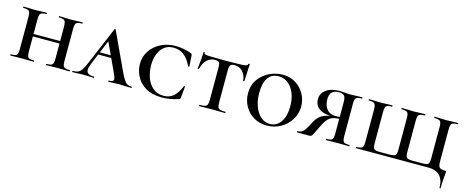

<svg xmlns="http://www.w3.org/2000/svg" viewBox="-37 -1055 4287 1771"><g transform="rotate(15 2106.0 -170.0)"><path d="M374 -456Q371 -456 371 -462Q371 -468 374 -468L420 -467Q460 -465 485 -465Q509 -465 549 -467L596 -468Q599 -468 599 -462Q599 -456 596 -456Q566 -456 552 -450.5Q538 -445 532.5 -431Q527 -417 527 -387V-81Q527 -51 532 -36.5Q537 -22 551.5 -17Q566 -12 596 -12Q599 -12 599 -6Q599 0 596 0Q566 0 549 -1L485 -2L421 -1Q404 0 374 0Q371 0 371 -6Q371 -12 374 -12Q404 -12 417.5 -17Q431 -22 436 -36.5Q441 -51 441 -81V-385Q441 -415 436 -429.5Q431 -444 417 -450Q403 -456 374 -456ZM141 -248H480V-224H141ZM33 -456Q31 -456 31 -462Q31 -468 33 -468L81 -467Q121 -465 143 -465Q169 -465 209 -467L255 -468Q257 -468 257 -462Q257 -456 255 -456Q226 -456 211.5 -450Q197 -444 192 -429.5Q187 -415 187 -385V-81Q187 -51 192 -36.5Q197 -22 211 -17Q225 -12 255 -12Q257 -12 257 -6Q257 0 255 0Q225 0 208 -1L143 -2L81 -1Q63 0 32 0Q30 0 30 -6Q30 -12 32 -12Q62 -12 76.5 -17Q91 -22 96 -36.5Q101 -51 101 -81V-387Q101 -417 96 -431Q91 -445 76.5 -450.5Q62 -456 33 -456Z M812 -242H995L1002 -219H797ZM1186 0Q1166 0 1124 -2Q1082 -4 1064 -4Q1047 -4 1015 -2Q983 0 969 0Q965 0 965 -6Q965 -12 969 -12Q993 -12 1003.5 -18Q1014 -24 1014 -37Q1014 -51 999 -84L864 -376L901 -434L772 -123Q755 -81 755 -59Q755 -34 772.5 -23Q790 -12 826 -12Q831 -12 831 -6Q831 0 826 0Q812 0 786 -2Q758 -4 734 -4Q709 -4 675 -2Q645 0 626 0Q621 0 621 -6Q621 -12 626 -12Q657 -12 676 -21Q695 -30 711 -54.5Q727 -79 749 -132L897 -483Q899 -487 903 -487Q907 -487 908 -483L1069 -137Q1094 -83 1110.5 -57Q1127 -31 1143.5 -21.5Q1160 -12 1186 -12Q1190 -12 1190 -6Q1190 0 1186 0Z M1635 -451Q1642 -448 1644 -444.5Q1646 -441 1646 -434L1653 -331Q1653 -328 1647.5 -327Q1642 -326 1641 -330Q1610 -396 1568 -428Q1526 -460 1468 -460Q1394 -460 1351.5 -402Q1309 -344 1309 -251Q1309 -189 1328.5 -133Q1348 -77 1389.5 -42Q1431 -7 1492 -7Q1547 -7 1584.5 -39Q1622 -71 1651 -140Q1652 -144 1657 -143Q1662 -142 1662 -139L1652 -33Q1651 -25 1649 -22Q1647 -19 1638 -15Q1561 12 1478 12Q1383 12 1322 -26Q1261 -64 1233.5 -121Q1206 -178 1206 -236Q1206 -304 1242.5 -360Q1279 -416 1342.5 -448Q1406 -480 1483 -480Q1520 -480 1563.5 -472Q1607 -464 1635 -451Z M1743 -332Q1742 -329 1737 -329Q1732 -329 1732 -332Q1736 -363 1740.5 -413.5Q1745 -464 1745 -490Q1745 -495 1750.5 -495Q1756 -495 1756 -490Q1756 -477 1771 -473.5Q1786 -470 1809 -470Q1895 -468 1960 -468L2047 -469Q2064 -470 2093 -470Q2131 -470 2150 -474.5Q2169 -479 2174 -494Q2175 -497 2180.5 -497Q2186 -497 2186 -494Q2186 -488 2184 -464Q2183 -439 2181 -401.5Q2179 -364 2178 -332Q2178 -329 2172 -329Q2166 -329 2166 -332Q2161 -386 2130.5 -418Q2100 -450 2055 -450Q2024 -450 2014 -437Q2004 -424 2004 -387V-81Q2004 -50 2009.5 -36Q2015 -22 2031 -17Q2047 -12 2082 -12Q2085 -12 2085 -6Q2085 0 2082 0Q2050 0 2031 -1L1958 -2L1888 -1Q1869 0 1835 0Q1833 0 1833 -6Q1833 -12 1835 -12Q1870 -12 1886.5 -17Q1903 -22 1909 -36.5Q1915 -51 1915 -81V-389Q1915 -416 1911.5 -428Q1908 -440 1898 -445Q1888 -450 1866 -450Q1777 -450 1743 -332Z M2239 -233Q2239 -310 2279 -366Q2319 -422 2381 -451Q2443 -480 2507 -480Q2578 -480 2632 -445.5Q2686 -411 2715.5 -356Q2745 -301 2745 -240Q2745 -173 2710 -115Q2675 -57 2614.5 -22.5Q2554 12 2482 12Q2411 12 2355.5 -21.5Q2300 -55 2269.5 -111Q2239 -167 2239 -233ZM2647 -217Q2647 -284 2626 -338Q2605 -392 2565.5 -424Q2526 -456 2473 -456Q2407 -456 2372.5 -406.5Q2338 -357 2338 -262Q2338 -191 2359.5 -133.5Q2381 -76 2419 -43Q2457 -10 2506 -10Q2570 -10 2608.5 -65Q2647 -120 2647 -217Z M2770 -12Q2807 -11 2828 -35Q2849 -59 2872 -105Q2902 -172 2947 -199.5Q2992 -227 3069 -227L3076 -223Q2968 -223 2922 -255.5Q2876 -288 2876 -346Q2876 -403 2923.5 -437Q2971 -471 3051 -471Q3071 -471 3098 -468Q3110 -467 3125 -466Q3140 -465 3157 -465Q3181 -465 3219 -467L3268 -468Q3270 -468 3270 -462Q3270 -456 3268 -456Q3238 -456 3223.5 -450.5Q3209 -445 3204 -431Q3199 -417 3199 -387V-81Q3199 -51 3204 -36.5Q3209 -22 3223 -17Q3237 -12 3268 -12Q3270 -12 3270 -6Q3270 0 3268 0Q3237 0 3219 -1L3157 -2L3091 -1Q3075 0 3045 0Q3043 0 3043 -6Q3043 -12 3045 -12Q3075 -12 3089 -17Q3103 -22 3108 -36.5Q3113 -51 3113 -81V-385Q3113 -427 3097.5 -442.5Q3082 -458 3050 -458Q2960 -458 2960 -368Q2960 -309 2989.5 -273Q3019 -237 3074 -237Q3089 -237 3106.5 -239Q3124 -241 3134 -244L3132 -221Q3082 -222 3052.5 -212Q3023 -202 3000 -173.5Q2977 -145 2951 -88Q2932 -47 2922.5 -29.5Q2913 -12 2906.5 -6Q2900 0 2891 0H2770Q2768 0 2768 -6Q2768 -12 2770 -12Z M3332 -12Q3362 -12 3376.5 -17Q3391 -22 3396 -36.5Q3401 -51 3401 -81V-387Q3401 -417 3395.5 -431Q3390 -445 3376 -450.5Q3362 -456 3332 -456Q3330 -456 3330 -462Q3330 -468 3332 -468L3381 -467Q3419 -465 3443 -465Q3468 -465 3508 -467L3555 -468Q3557 -468 3557 -462Q3557 -456 3555 -456Q3525 -456 3511 -450.5Q3497 -445 3492 -431Q3487 -417 3487 -387V-83Q3487 -58 3492 -45.5Q3497 -33 3511 -28Q3525 -23 3555 -23H3646Q3675 -23 3689.5 -28Q3704 -33 3709 -45.5Q3714 -58 3714 -83V-387Q3714 -417 3709 -431Q3704 -445 3689.5 -450.5Q3675 -456 3646 -456Q3643 -456 3643 -462Q3643 -468 3646 -468L3692 -467Q3732 -465 3757 -465Q3781 -465 3821 -467L3869 -468Q3871 -468 3871 -462Q3871 -456 3869 -456Q3839 -456 3824.5 -450.5Q3810 -445 3804.5 -431Q3799 -417 3799 -387V-83Q3799 -58 3804.5 -45.5Q3810 -33 3824 -28Q3838 -23 3868 -23H3959Q3988 -23 4002.5 -28Q4017 -33 4022 -45.5Q4027 -58 4027 -83V-387Q4027 -417 4022 -431Q4017 -445 4002.5 -450.5Q3988 -456 3959 -456Q3956 -456 3956 -462Q3956 -468 3959 -468L4005 -467Q4045 -465 4070 -465Q4093 -465 4133 -467L4181 -468Q4184 -468 4184 -462Q4184 -456 4181 -456Q4151 -456 4137 -450.5Q4123 -445 4118 -431Q4113 -417 4113 -387V-81Q4113 -38 4127 -25Q4141 -12 4179 -12Q4188 -12 4189.5 -10.5Q4191 -9 4191 0Q4191 15 4188 34Q4188 39 4185 70Q4182 101 4182 152Q4182 157 4176.5 157Q4171 157 4171 152Q4171 76 4132 38Q4093 0 4028 0H3332Q3330 0 3330 -6Q3330 -12 3332 -12Z"/></g></svg>

Font: Cormorant SC SemiBold
Style: Regular
Weight: 600
Designer: Christian Thalmann (Catharsis Fonts)
Foundry: Catharsis Fonts
Version: Version 4.000